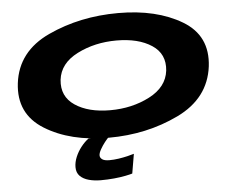

<svg xmlns="http://www.w3.org/2000/svg" viewBox="-54 -657 1149 929"><g transform="rotate(-5 520.0 -193.0)"><path d="M455 4.5Q640 4.5 793.8 -69.5Q947.5 -143.5 967 -297Q985 -445.5 861.5 -519Q738 -592.5 552.5 -592.5Q366.5 -592.5 212.5 -521.2Q58.5 -450 39.5 -297Q21.5 -148.5 145.2 -72Q269 4.5 455 4.5ZM474 -127.5Q368 -127.5 303.2 -171Q238.5 -214.5 247 -295Q256.5 -374.5 341.8 -417.8Q427 -461 532.5 -461Q639 -461 703.8 -418.2Q768.5 -375.5 760 -295Q750.5 -215.5 665.2 -171.5Q580 -127.5 474 -127.5ZM398.5 206Q431.5 206 463.2 203Q495 200 519.5 195Q544 190 553 187L569 92.5Q558.5 96 537.8 101Q517 106 493.5 109.5Q470 113 448.5 113Q424.5 113 413.8 105.2Q403 97.5 403 86Q403 74 412.8 56.8Q422.5 39.5 435 23.5Q447.5 7.5 456 0H356.5Q337.5 14 320.2 36Q303 58 292.5 83.2Q282 108.5 282 132.5Q282 159.5 298 175.5Q314 191.5 340.8 198.8Q367.5 206 398.5 206Z"/></g></svg>

Font: Anybody ExtraExpanded
Style: Bold Italic
Weight: 700
Width: 8
Italic angle: -10°
Version: Version 1.113;gftools[0.9.25]